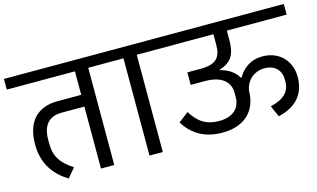

<svg xmlns="http://www.w3.org/2000/svg" viewBox="-105 -945 1981 1200"><g transform="rotate(-15 885.5 -345.0)"><path d="M210 8 260 -51C175 -107 149 -158 149 -233V-261C149 -350 190 -401 273 -401H421V0H507V-629H641V-698H-20V-629H421V-477H268C139 -477 62 -401 62 -252C62 -125 123 -46 210 8Z M735 0H821V-629H955V-698H601V-629H735Z M1214 -20C1366 -20 1437 -110 1440 -220C1442 -282 1494 -341 1569 -341C1640 -341 1675 -296 1675 -242V-227C1675 -163 1635 -121 1547 -101L1579 -28C1702 -56 1757 -132 1757 -236C1757 -337 1687 -416 1577 -416C1495 -416 1447 -373 1417 -322H1413C1389 -363 1349 -389 1297 -402V-405C1381 -429 1404 -482 1404 -569V-629H1791V-698H915V-629H1317V-560C1317 -480 1285 -441 1184 -441H1098V-360H1190C1303 -360 1350 -308 1350 -242V-213C1350 -146 1306 -97 1216 -96C1125 -95 1077 -134 1035 -201L970 -151C1019 -71 1096 -20 1214 -20Z"/></g></svg>

Font: IBM Plex Devanagari Text
Style: Regular
Weight: 450
Designer: Mike Abbink, Paul van der Laan, Pieter van Rosmalen, Erin McLaughlin
Foundry: Bold Monday
Version: Version 1.0